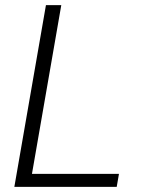

<svg xmlns="http://www.w3.org/2000/svg" viewBox="-20 -731 552 751"><path d="M445.3 -50.8 436.5 0H36.1L159.7 -710.9H219.7L105 -50.8Z"/></svg>

Font: Mardoto Light
Style: Italic
Weight: 300
Italic angle: -12°
Designer: Christian Robertson, Vahan Hovhannisyan
Foundry: Google
Version: Version 1.000